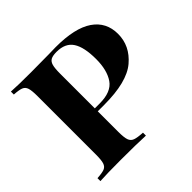

<svg xmlns="http://www.w3.org/2000/svg" viewBox="-153 -765 922 922"><g transform="rotate(-45 308.0 -304.0)"><path d="M262 -246V-106Q262 -68 268 -51Q274 -34 290.5 -28Q307 -22 343 -20V0Q285 -3 174 -3Q81 -3 34 0V-20Q68 -22 83 -28Q98 -34 103.5 -51Q109 -68 109 -106V-502Q109 -540 103.5 -557Q98 -574 82.5 -580Q67 -586 34 -588V-608Q81 -605 168 -605L289 -606Q310 -607 337 -607Q467 -607 530.5 -563.5Q594 -520 594 -440Q594 -359 527.5 -302.5Q461 -246 305 -246ZM262 -502V-266H295Q374 -266 404 -310Q434 -354 434 -429Q434 -510 408.5 -549Q383 -588 324 -588Q298 -588 285 -581Q272 -574 267 -556Q262 -538 262 -502Z"/></g></svg>

Font: Playfair Display SC
Style: Bold
Weight: 700
Designer: Claus Eggers Sørensen
Foundry: Claus Eggers Sørensen
Version: Version 1.200; ttfautohint (v1.6)